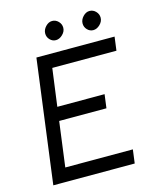

<svg xmlns="http://www.w3.org/2000/svg" viewBox="-125 -942 857 1032"><g transform="rotate(-15 303.5 -426.5)"><path d="M132 -686H567L557 -610H200L172 -401H435L425 -325H162L129 -75H505L495 1H42ZM211 -798Q211 -819 227.5 -836.5Q244 -854 264 -854Q284 -854 298.5 -839Q313 -824 313 -804Q313 -783 295.5 -766Q278 -749 258 -749Q239 -749 225 -763.5Q211 -778 211 -798ZM419 -798Q419 -819 435.5 -836.5Q452 -854 472 -854Q492 -854 506.5 -839Q521 -824 521 -804Q521 -783 503.5 -766Q486 -749 466 -749Q447 -749 433 -763.5Q419 -778 419 -798Z"/></g></svg>

Font: Bellota Text
Style: Bold Italic
Weight: 700
Italic angle: -7.5°
Designer: Kemie Guaida
Foundry: Kemie Guaida
Version: Version 4.001